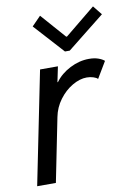

<svg xmlns="http://www.w3.org/2000/svg" viewBox="-86 -812 608 868"><g transform="rotate(-10 218.5 -378.5)"><path d="M117.7 -517.6H199.7L185.1 -447.3H187.5Q212.9 -482.4 255.9 -504.4Q298.8 -526.4 343.3 -526.4Q368.2 -526.4 386 -520Q403.8 -513.7 413.6 -504.9L368.7 -429.7Q363.8 -436 349.1 -440.7Q334.5 -445.3 318.8 -445.3Q287.1 -445.3 252.7 -425.3Q218.3 -405.3 192.1 -370.1Q166 -335 157.7 -292L99.1 0H13.2ZM118.7 -714.8 159.7 -756.8 259.8 -643.1H263.7L402.8 -756.8L436.5 -714.8L264.6 -578.1H242.7Z"/></g></svg>

Font: Reddit Sans Chocolate
Style: Italic
Weight: 400
Italic angle: -11.25°
Designer: Stephen Hutchings
Version: Version 1.013